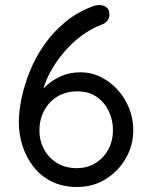

<svg xmlns="http://www.w3.org/2000/svg" viewBox="-20 -735 583 765"><path d="M287 10Q230 10 186.5 -11.5Q143 -33 114 -70Q85 -107 70 -153Q55 -199 55 -248Q55 -291 66 -344Q77 -397 99.5 -452.5Q122 -508 158 -559Q194 -610 244 -650.5Q294 -691 359 -713Q368 -715 375 -715Q391 -715 403.5 -706.5Q416 -698 416 -676Q416 -662 407 -651.5Q398 -641 383 -636Q343 -621 304.5 -592.5Q266 -564 233.5 -525.5Q201 -487 177.5 -442.5Q154 -398 145 -350L121 -342Q138 -369 164 -393Q190 -417 224.5 -432Q259 -447 300 -447Q344 -447 382 -428Q420 -409 449 -377Q478 -345 494.5 -303.5Q511 -262 511 -217Q511 -156 481.5 -104.5Q452 -53 401.5 -21.5Q351 10 287 10ZM286 -65Q327 -65 359.5 -84.5Q392 -104 411 -138.5Q430 -173 430 -217Q430 -258 413 -293Q396 -328 364.5 -349.5Q333 -371 289 -371Q242 -371 208 -350Q174 -329 155.5 -293.5Q137 -258 137 -215Q137 -175 155 -141Q173 -107 206.5 -86Q240 -65 286 -65Z"/></svg>

Font: Quicksand Light Medium
Style: Regular
Weight: 500
Version: Version 3.006